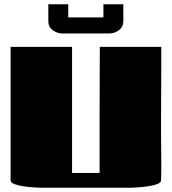

<svg xmlns="http://www.w3.org/2000/svg" viewBox="-20 -886 812 906"><path d="M451 -665H741V-558L740 -344V-237Q740 -187 741 -136Q742 -85 740 -35Q740 -24 721 -17Q702 -10 675.5 -6.5Q649 -3 626 -1.5Q603 0 595 0H175Q166 0 143 -1.5Q120 -3 94 -6.5Q68 -10 49 -17Q30 -24 30 -35V-665H320V-70H450Q450 -219 450 -368Q450 -517 451 -665ZM208 -866H302V-804H468V-866H562V-786Q562 -759 541 -743.5Q520 -728 495 -728H275Q250 -728 229 -743.5Q208 -759 208 -786Z"/></svg>

Font: Gajraj One
Style: Regular
Weight: 400
Designer: Saurabh Sharma
Foundry: Saurabh Sharma
Version: Version 1.000